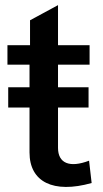

<svg xmlns="http://www.w3.org/2000/svg" viewBox="-20 -715 401 748"><path d="M337 -2 327 -89C251 -60 206 -79 206 -139V-296H325V-375H206V-463H329V-539H206V-695L97 -636V-539H9V-463H95V-375H12V-296H95V-121C95 -6 188 40 337 -2Z"/></svg>

Font: Ronzino Medium
Style: Regular
Weight: 500
Designer: Nunzio Mazzaferro
Foundry: Collletttivo
Version: Version 1.000;Glyphs 3.3 (3337)